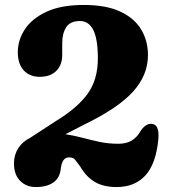

<svg xmlns="http://www.w3.org/2000/svg" viewBox="-20 -738 684 776"><path d="M36.5 -78Q36.5 -112 53.8 -139Q71 -166 103.5 -182L205.5 -248.5Q292 -301 333.8 -358.5Q375.5 -416 375.5 -501.5Q375.5 -580 357.2 -616.5Q339 -653 303 -653Q263.5 -653 247.5 -627.8Q231.5 -602.5 231.5 -564.5V-516Q231.5 -475 207.2 -451.2Q183 -427.5 140.5 -427.5Q100 -427.5 76 -453.5Q52 -479.5 52 -527Q52 -576.5 80.8 -620Q109.5 -663.5 168.5 -690.8Q227.5 -718 318.5 -718Q407.5 -718 464.8 -691.8Q522 -665.5 550 -619.8Q578 -574 578 -515Q578 -434.5 517.8 -367.8Q457.5 -301 320.5 -234.5L244.5 -195.5Q280.5 -190 314 -181Q347.5 -172 382.5 -164.5Q417.5 -157 459 -157Q491 -157 512.5 -170Q534 -183 548.5 -209Q569 -239.5 593.5 -237.5Q625 -235 620 -176Q610.5 -75.5 567.5 -28.8Q524.5 18 451.5 18Q398 18 363 -2.8Q328 -23.5 303.5 -66Q291 -83.5 283.2 -92.8Q275.5 -102 259 -102Q230.5 -102 225.5 -55Q221.5 -18.5 195.2 -0.2Q169 18 124 18Q86.5 18 61.5 -7Q36.5 -32 36.5 -78Z"/></svg>

Font: Fraunces 9pt SuperSoft
Style: Bold
Weight: 700
Version: Version 1.000;[b76b70a41]